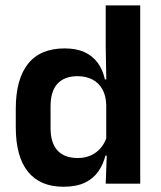

<svg xmlns="http://www.w3.org/2000/svg" viewBox="-20 -681 596 712"><path d="M215 11.5Q128.5 11.5 83.5 -44.5Q38.5 -100.5 38.5 -209.5V-277Q38.5 -387.5 84 -444.5Q129.5 -501.5 219.5 -501.5Q263.5 -501.5 293.8 -487.5Q324 -473.5 342.8 -447.5Q361.5 -421.5 369 -386.5H406.5L374 -291.5Q373 -326 359.8 -349.8Q346.5 -373.5 323 -386Q299.5 -398.5 267.5 -398.5Q219 -398.5 193.2 -370.5Q167.5 -342.5 167.5 -287V-206Q167.5 -151 193.2 -123Q219 -95 268.5 -95Q296.5 -95 318.5 -105.5Q340.5 -116 355.2 -134.2Q370 -152.5 376.5 -175.5L407 -104H371Q363 -72 345 -45.8Q327 -19.5 295.5 -4Q264 11.5 215 11.5ZM372 0 376.5 -120 374 -148.5V-349L374.5 -369.5L372 -510V-661H500V0Z"/></svg>

Font: Anek Odia Medium SemiBold
Style: Regular
Weight: 600
Version: Version 1.003